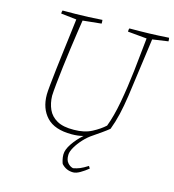

<svg xmlns="http://www.w3.org/2000/svg" viewBox="-123 -749 960 1060"><g transform="rotate(15 357.0 -219.5)"><path d="M392 208Q352 208 325 178Q322 171 318.5 156.5Q315 142 315 126Q315 98 339 63Q363 28 396 -1Q367 7 329 7Q232 7 186.5 -41.5Q141 -90 141 -169Q141 -185 145 -225Q149 -265 155 -317.5Q161 -370 168 -425.5Q175 -481 181 -530Q187 -579 191 -612L102 -622Q102 -634 105 -640Q146 -640 181 -640.5Q216 -641 252 -642.5Q288 -644 331 -647Q332 -642 332 -636.5Q332 -631 332 -626L226 -615Q222 -590 215.5 -545.5Q209 -501 201.5 -447Q194 -393 187.5 -339Q181 -285 176.5 -240.5Q172 -196 171 -171Q172 -128 187.5 -93.5Q203 -59 238.5 -39Q274 -19 335 -20Q395 -20 437.5 -42.5Q480 -65 507 -90Q530 -150 546 -237Q562 -324 573 -421Q584 -518 593 -611L484 -621Q484 -626 484.5 -631Q485 -636 487 -640Q551 -640 600.5 -641.5Q650 -643 712 -647Q714 -637 714 -627L624 -614Q608 -502 597.5 -420.5Q587 -339 578 -278.5Q569 -218 558 -170.5Q547 -123 530 -78Q513 -64 493 -50Q473 -36 447 -18Q419 0 395.5 25.5Q372 51 357 77Q342 103 342 121Q341 150 354.5 166Q368 182 386 186Q407 182 424 175Q441 168 468 151L476 164Q454 182 431.5 195Q409 208 392 208Z"/></g></svg>

Font: Labrada ExtraLight
Style: Italic
Weight: 200
Italic angle: -7°
Designer: Mercedes Jáuregui
Foundry: Omnibus-Type Team
Version: Version 1.000; ttfautohint (v1.8.4.7-5d5b)